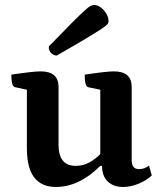

<svg xmlns="http://www.w3.org/2000/svg" viewBox="-20 -732 646 764"><path d="M202 12Q146 12 116.5 -25.5Q87 -63 87 -142V-375L40 -385Q25 -388 25 -435Q112 -448 142 -448Q213 -448 213 -386V-156Q213 -72 281 -72Q312 -72 337 -86.5Q362 -101 379 -119V-375L331 -385Q317 -388 317 -435Q404 -448 433 -448Q504 -448 504 -386V-94Q504 -59 533 -59Q555 -59 573 -73L584 -34Q562 -13 530.5 -0.5Q499 12 470 12Q431 12 408.5 -10Q386 -32 386 -72H379Q295 12 202 12ZM206 -511Q194 -511 184 -520.5Q174 -530 174 -547Q232 -607 265.5 -640.5Q299 -674 315.5 -689Q332 -704 339.5 -708Q347 -712 355 -712Q375 -712 393.5 -691Q412 -670 412 -647Q412 -641 407 -635Q402 -629 383 -616.5Q364 -604 322.5 -579Q281 -554 206 -511Z"/></svg>

Font: Petrona
Style: Bold
Weight: 700
Designer: Ringo R. Seeber
Foundry: Ringo R. Seeber
Version: Version 2.001; ttfautohint (v1.8.3)